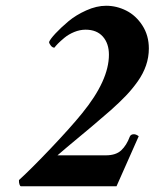

<svg xmlns="http://www.w3.org/2000/svg" viewBox="-20 -647 537 667"><path d="M497.1 -478.5Q497.1 -448.2 487.3 -419.7Q477.5 -391.1 458.3 -364Q439 -336.9 417.2 -314.2Q395.5 -291.5 364.3 -263.7Q308.6 -214.8 213.4 -136.2L179.7 -107.4H347.7Q382.8 -107.4 401.4 -125Q419.9 -142.6 430.7 -171.9Q434.1 -180.7 445.3 -180.7Q452.6 -180.7 461.9 -173.8Q460 -169.4 384.8 0H52.7Q49.8 0 47.6 -6.6Q45.4 -13.2 45.9 -21.5Q87.9 -59.6 157 -132.3Q226.1 -205.1 265.6 -253.9Q358.4 -367.7 358.4 -457Q358.4 -496.1 337.2 -520Q315.9 -543.9 277.3 -543.9Q257.8 -543.9 238 -535.9Q218.3 -527.8 203.6 -515.6Q189 -503.4 181.4 -495.6Q173.8 -487.8 168.9 -481.4Q162.6 -481.4 157 -488Q151.4 -494.6 150.4 -501Q154.8 -511.7 173.1 -531.2Q191.4 -550.8 217.5 -572.8Q243.7 -594.7 279.5 -610.8Q315.4 -627 348.6 -627Q385.3 -627 418.7 -610.1Q452.1 -593.3 474.6 -558.6Q497.1 -523.9 497.1 -478.5Z"/></svg>

Font: Crimson
Style: BoldItalic
Weight: 700
Italic angle: -11°
Version: Version 0.8